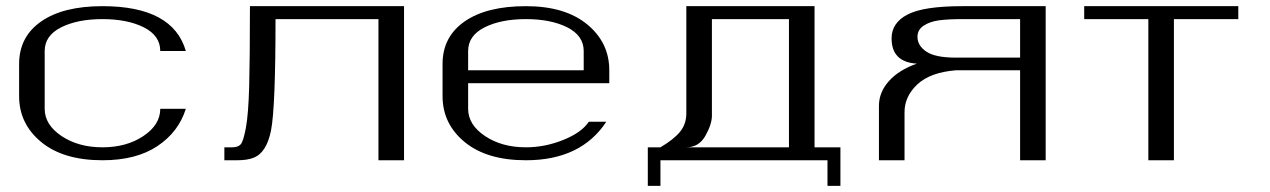

<svg xmlns="http://www.w3.org/2000/svg" viewBox="-20 -520 4121 623"><path d="M583 -354.5H500Q500 -404.3 446.8 -431.2Q393.6 -458 312.5 -458Q231.4 -458 178.2 -431.2Q125 -404.3 125 -354.5V-167Q125 -115.2 179.7 -78.6Q234.4 -42 312.5 -42Q390.6 -42 445.3 -78.6Q500 -115.2 500 -167H583Q559.6 -91.8 490.7 -45.9Q421.9 0 312.5 0Q185.5 0 113.8 -59.1Q42 -118.2 42 -208V-312.5Q42 -400.4 113.3 -450.2Q184.6 -500 312.5 -500Q541 -500 583 -354.5Z M1291 -500V0H1208V-458H874Q874 -170.9 859.4 -96.7Q844.7 -23.4 801.8 -7.8Q782.2 0 749 0H708V-42H733.4Q752 -42 760.7 -51.3Q769.5 -60.5 777.8 -105Q786.1 -149.4 788.6 -241.7Q791 -334 791 -500Z M1957 -250H1499V-167Q1499 -115.2 1553.7 -78.6Q1608.4 -42 1686.5 -42Q1748 -42 1807.6 -65.9Q1867.2 -89.8 1890.6 -125H1947.3Q1865.2 0 1686.5 0Q1559.6 0 1487.8 -59.1Q1416 -118.2 1416 -208V-312.5Q1416 -400.4 1487.3 -450.2Q1558.6 -500 1686.5 -500Q1813.5 -500 1885.3 -440.9Q1957 -381.8 1957 -292ZM1499 -292H1874V-354.5Q1874 -404.3 1820.8 -431.2Q1767.6 -458 1686.5 -458Q1605.5 -458 1552.2 -431.2Q1499 -404.3 1499 -354.5Z M2123 -42Q2166 -67.4 2186.5 -92.3Q2207 -117.2 2207 -152.3V-500H2623V-42H2707V83H2665V0H2123V83H2082V-42ZM2207 -42H2540V-458H2290V-144.5Q2290 -117.2 2269 -79.6Q2248 -42 2207 -42Z M2915 0H2832V-176.8Q2832 -220.7 2864.3 -256.8Q2896.5 -293 2955.1 -313.5Q2873 -318.4 2873 -395.5Q2873 -446.3 2925.3 -473.1Q2977.5 -500 3102.5 -500H3373V0H3290V-292H3082Q2998 -285.2 2956.5 -246.1Q2915 -207 2915 -156.2ZM3290 -333V-458H3102.5Q3056.6 -458 3027.3 -454.1Q2998 -450.2 2977.5 -437Q2957 -423.8 2957 -400.4Q2957 -372.1 2985.8 -352.5Q3014.6 -333 3082 -333Z M3998 -500V-458H3789.1V0H3706.1V-458H3498V-500Z"/></svg>

Font: okolaks
Style: Regular
Weight: 500
Version: Version 000.6.0